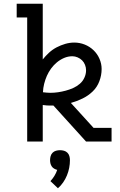

<svg xmlns="http://www.w3.org/2000/svg" viewBox="-20 -755 640 1024"><path d="M125 0V-662H69V-735H208V-438Q223 -457 241.5 -474Q260 -491 282 -502.5Q304 -514 328 -521Q352 -528 376 -528Q405 -528 431.5 -517.5Q458 -507 478.5 -487.5Q499 -468 510.5 -441.5Q522 -415 522 -387Q522 -354 510 -322Q498 -290 474 -267Q450 -244 420 -229.5Q390 -215 358 -206L479 -73H575V0H439L343 -106L265 -192Q262 -192 259 -192Q256 -192 253 -192Q242 -192 230.5 -192.5Q219 -193 208 -195V0ZM248 -260Q269 -260 289.5 -263Q310 -266 330.5 -271.5Q351 -277 370 -285.5Q389 -294 405 -307.5Q421 -321 430 -340.5Q439 -360 439 -380Q439 -395 433.5 -409Q428 -423 418 -433Q408 -443 394 -449Q380 -455 366 -455Q343 -455 322 -446Q301 -437 283.5 -422.5Q266 -408 252.5 -389.5Q239 -371 230 -350.5Q221 -330 215.5 -308Q210 -286 209 -263Q219 -262 228.5 -261Q238 -260 248 -260ZM289 249 249 211Q261 198 270.5 182.5Q280 167 285 151Q277 149 269 144.5Q261 140 256 132.5Q251 125 249 116.5Q247 108 247 99Q247 88 250 77.5Q253 67 260.5 59.5Q268 52 278.5 49Q289 46 300 46Q311 46 321.5 49Q332 52 339.5 59.5Q347 67 350 77.5Q353 88 353 99Q353 120 349 140.5Q345 161 337 180.5Q329 200 317 217.5Q305 235 289 249Z"/></svg>

Font: Iosevka Meiseki Sans
Style: Regular
Weight: 400
Monospace: yes
Designer: Belleve Invis
Foundry: Belleve Invis
Version: Version 11.2.6; ttfautohint (v1.8.4)